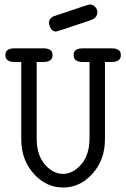

<svg xmlns="http://www.w3.org/2000/svg" viewBox="-20 -827 565 858"><path d="M199 -727Q199 -737 205.5 -744Q212 -751 216.5 -753Q221 -755 231 -758Q375 -807 381 -807Q394 -807 404.5 -797Q415 -787 415 -772Q415 -746 383 -736Q235 -686 231 -686Q214 -686 206.5 -700.5Q199 -715 199 -727ZM4 -581Q4 -611 45 -611H174Q215 -611 215 -581Q215 -550 174 -550H144V-209Q144 -134 180.5 -92Q217 -50 262 -50Q306 -50 343 -92.5Q380 -135 380 -209V-550H350Q309 -550 309 -581Q309 -611 350 -611H479Q520 -611 520 -581Q520 -550 479 -550H449V-204Q449 -113 393.5 -51Q338 11 262 11Q186 11 130.5 -51Q75 -113 75 -204V-550H45Q4 -550 4 -581Z"/></svg>

Font: CMU Typewriter Text
Style: Regular
Weight: 500
Monospace: yes
Version: Version 0.7.0